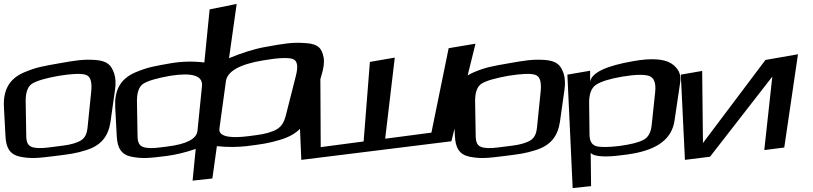

<svg xmlns="http://www.w3.org/2000/svg" viewBox="-89 -782 4148 980"><path d="M498 -323C503 -356 501 -384 494 -406C479 -451 458 -471 398 -476C334 -480 300 -474 214 -459C129 -444 97 -439 35 -413C-46 -379 -73 -317 -69 -236L-61 -86C-58 -28 -39 7 14 18C70 29 107 25 194 14C264 5 296 2 352 -16C428 -40 464 -87 475 -160ZM358 -132C354 -97 345 -73 312 -59C275 -43 251 -41 196 -34C141 -27 118 -23 83 -29C53 -35 45 -56 45 -90L42 -267C42 -311 53 -341 75 -355C99 -370 144 -383 211 -395C279 -406 326 -408 349 -400C372 -393 381 -366 377 -319Z M995 129 1018 -36C1073 -30 1123 -31 1169 -36C1246 -46 1281 -50 1343 -69C1429 -95 1476 -145 1500 -223L1552 -398C1563 -434 1567 -464 1563 -488C1554 -536 1535 -558 1471 -562C1402 -567 1364 -560 1269 -543C1211 -533 1147 -513 1080 -485L1119 -762L981 -734L954 -463C897 -470 840 -469 782 -459C697 -444 665 -439 603 -413C522 -379 495 -317 499 -236L507 -86C510 -28 529 7 582 18C638 29 675 25 762 14C808 8 858 -4 910 -22L894 140ZM764 -34C709 -27 686 -23 651 -29C621 -35 613 -56 613 -90L610 -267C610 -311 621 -341 643 -355C667 -370 712 -383 779 -395C892 -413 947 -396 942 -343L919 -115C915 -73 863 -46 764 -34ZM1031 -126 1064 -367C1071 -418 1134 -454 1255 -474C1331 -487 1381 -489 1405 -481C1429 -473 1434 -444 1421 -394L1370 -193C1360 -155 1346 -130 1308 -114C1265 -97 1240 -95 1179 -87C1103 -77 1024 -79 1031 -126Z M2215 -61 2338 -559 2201 -536 2113 -105 1877 -74 1926 -488 1799 -466 1767 -60 1548 -31 1546 -423 1430 -403 1449 34Z M2792 -323C2797 -356 2795 -384 2788 -406C2773 -451 2752 -471 2692 -476C2628 -480 2594 -474 2508 -459C2423 -444 2391 -439 2329 -413C2248 -379 2221 -317 2225 -236L2233 -86C2236 -28 2255 7 2308 18C2364 29 2401 25 2488 14C2558 5 2590 2 2646 -16C2722 -40 2758 -87 2769 -160ZM2652 -132C2648 -97 2639 -73 2606 -59C2569 -43 2545 -41 2490 -34C2435 -27 2412 -23 2377 -29C2347 -35 2339 -56 2339 -90L2336 -267C2336 -311 2347 -341 2369 -355C2393 -370 2438 -383 2505 -395C2573 -406 2620 -408 2643 -400C2666 -393 2675 -366 2671 -319Z M3068 12C3099 9 3125 5 3147 1C3263 -21 3340 -70 3354 -167L3383 -363C3389 -403 3373 -435 3336 -459C3298 -482 3233 -486 3144 -470C3005 -446 2933 -412 2923 -366V-421L2807 -401L2834 178L2928 168L2926 -2C2942 20 3015 19 3068 12ZM3237 -141C3233 -105 3219 -80 3195 -68C3171 -55 3131 -45 3073 -37C3016 -30 2976 -30 2954 -36C2931 -43 2920 -63 2920 -97L2918 -259C2918 -302 2929 -333 2953 -349C2978 -366 3023 -380 3088 -391C3154 -402 3200 -403 3225 -394C3250 -385 3260 -357 3255 -311Z M3535 18 3853 -391 3812 -16 3914 -29 3984 -505 3818 -476 3499 -52 3495 -420 3386 -401 3407 34Z"/></svg>

Font: Gamestation Warped
Style: Regular
Weight: 400
Designer: Jonas Hecksher
Foundry: Jonas Hecksher, Playtypeª, e-types AS
Version: Version 1.003